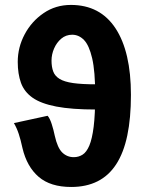

<svg xmlns="http://www.w3.org/2000/svg" viewBox="-20 -732 589 764"><path d="M263.4 12Q180.8 12 133.9 -28.3Q87 -68.6 69.5 -142.4Q62.1 -176.7 54.5 -199.4Q47 -222.2 35.4 -242.2L169.5 -271.3Q178.5 -261 185.8 -238.3Q193.1 -215.6 198 -191.6Q208.7 -143.7 227.7 -125.2Q246.8 -106.6 273.6 -106.6Q292.8 -106.6 308.5 -116.5Q324.2 -126.3 335.4 -152.6Q346.6 -179 352.7 -227.7Q358.8 -276.4 358.8 -354.6Q358.8 -448.4 346.7 -500.2Q334.6 -552 314.2 -572.9Q293.8 -593.8 267.4 -593.8Q242.3 -593.8 223.9 -578.3Q205.6 -562.9 195.3 -539.2Q185 -515.6 185 -490.8Q185 -465.3 191.9 -447.3Q198.7 -429.2 217.3 -417.9Q236 -406.5 270.8 -401.5Q305.6 -396.5 361.7 -396.5V-296.2Q265.2 -296.2 204 -308Q142.8 -319.8 109.6 -343.2Q76.5 -366.5 63.5 -402.2Q50.6 -438 50.6 -485.7Q50.6 -543.7 78.2 -595.5Q105.8 -647.3 153.6 -679.8Q201.3 -712.4 262.2 -712.4Q378.5 -712.4 439.8 -619.1Q501 -525.7 501 -354.6Q501 -261.8 486.5 -192.9Q472 -124 442.4 -78.4Q412.8 -32.8 367.9 -10.4Q323.1 12 263.4 12Z"/></svg>

Font: Source Sans 3 Variable
Style: Regular
Weight: 200
Designer: Paul D. Hunt
Foundry: Adobe Systems Incorporated
Version: Version 3.026